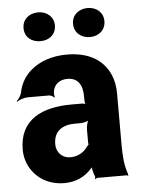

<svg xmlns="http://www.w3.org/2000/svg" viewBox="-53 -771 608 823"><g transform="rotate(-5 251.0 -359.5)"><path d="M449 -128V-352C449 -383 444 -410 434 -433C405 -501 341 -538 249 -538C184 -538 132 -519 95 -488C70 -467 48 -436 40 -397C38 -382 26 -365 18 -358L20 -355C28 -362 50 -370 65 -370H157C165 -370 176 -364 179 -359L182 -361C179 -366 179 -383 181 -390C188 -419 212 -434 242 -434C286 -434 307 -404 307 -353V-338C307 -331 309 -318 313 -314L316 -317C312 -321 300 -323 294 -323H249C126 -323 25 -279 25 -148C25 -125 30 -104 38 -85C63 -30 116 10 191 10C243 10 281 -11 307 -40C311 -44 316 -50 317 -54L313 -55C312 -51 314 -43 315 -37C317 -26 320 -16 324 -7C325 -5 324 1 323 3L326 5C327 3 330 0 333 0H460C462 0 464 2 465 3L467 1C466 0 465 -2 465 -4C465 -5 466 -7 466 -7L464 -10C453 -43 449 -80 449 -128ZM166 -159C166 -218 206 -240 259 -240H284C296 -240 317 -246 323 -253L320 -256C313 -249 307 -225 307 -211V-162C307 -159 307 -145 309 -143L312 -146C310 -148 303 -141 301 -138C286 -115 260 -98 226 -98C193 -98 166 -122 166 -159ZM142 -605C180 -605 209 -629 209 -667C209 -704 180 -729 142 -729C104 -729 74 -705 74 -667C74 -628 103 -605 142 -605ZM355 -604C393 -604 422 -629 422 -667C422 -704 393 -729 355 -729C317 -729 287 -705 287 -667C287 -629 316 -604 355 -604Z"/></g></svg>

Font: Asimov
Style: EdgeExtreme
Weight: 500
Designer: Google
Version: Version 2.000980: 2014